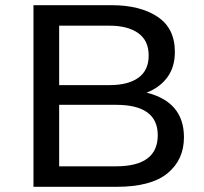

<svg xmlns="http://www.w3.org/2000/svg" viewBox="-20 -720 787 740"><path d="M429 0H109V-700H410Q520 -700 587 -655.5Q654 -611 654 -520Q654 -461 624.5 -421.5Q595 -382 545 -363Q689 -327 689 -191Q689 -104 625.5 -52Q562 0 429 0ZM403 -392Q474 -392 513.5 -420.5Q553 -449 553 -506Q553 -564 512.5 -592.5Q472 -621 403 -621H208V-392ZM427 -79Q588 -79 588 -199Q588 -316 427 -316H208V-79Z"/></svg>

Font: Argentum Novus
Style: Regular
Weight: 400
Designer: Julieta Ulanovsky
Foundry: Julieta Ulanovsky
Version: Version 7.20;July 27, 2021;FontCreator 13.0.0.2683 64-bit